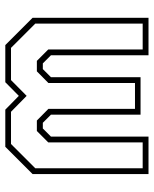

<svg xmlns="http://www.w3.org/2000/svg" viewBox="52 -632 580 724"><g transform="rotate(-90 342.0 -270.0)"><path d="M47.5 0V-437L150.5 -540H290.5L342.5 -489L394 -540H534L637 -437V0H495.5V-368L465 -398.5H443.5L413 -368V-30H271.5V-368L241 -398.5H219.5L189 -368V0ZM69.5 -22H167V-378L210 -421H249.5L293.5 -377.5V-51H391V-377.5L435 -421H474.5L517.5 -378V-22H615V-427L523.5 -518.5H402L342.5 -459.5L282.5 -518.5H161L69.5 -427Z"/></g></svg>

Font: Tourney Condensed ExtraLight
Style: Regular
Weight: 200
Width: 3
Designer: Tyler Finck
Foundry: Etcetera Type Co
Version: Version 1.010; ttfautohint (v1.8.3)